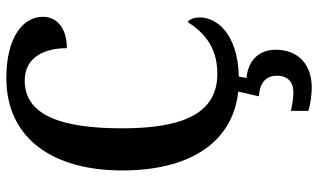

<svg xmlns="http://www.w3.org/2000/svg" viewBox="-219 -545 1004 606"><g transform="rotate(-90 283.0 -242.0)"><path d="M309 240C383 240 429 197 429 126C429 73 395 39 340 34L344 10C484 6 531 -63 531 -113C531 -129 526 -145 517 -152C486 -105 442 -58 353 -58C230 -58 181 -163 181 -358C181 -551 222 -666 332 -666C409 -666 434 -598 434 -533C497 -533 533 -564 533 -609C533 -672 467 -724 340 -724C148 -724 48 -576 48 -358C48 -151 132 -10 297 8L282 73C320 76 347 91 347 130C347 164 327 182 295 182C279 182 256 179 236 174V229C256 236 290 240 309 240Z"/></g></svg>

Font: Noto Serif Ethiopic Condensed SemiBold
Style: Regular
Weight: 600
Width: 3
Designer: Monotype Design Team
Foundry: Monotype Imaging Inc.
Version: Version 2.102